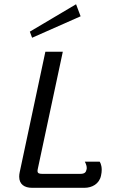

<svg xmlns="http://www.w3.org/2000/svg" viewBox="-20 -897 548 917"><path d="M365 -819.2 343.3 -876.7 122.5 -745.8 133.3 -716.7ZM133.3 0H383.3C419.2 0 454.2 -18.3 462.5 -58.3C465 -69.2 465.8 -78.3 465.8 -85.8C465.8 -112.5 455.8 -125 455.8 -125H385C385 -125 394.2 -110 394.2 -95C394.2 -92.5 394.2 -90 393.3 -87.5C390.8 -75 385 -66.7 364.2 -66.7H180.8C165.8 -66.7 159.2 -70 159.2 -80.8C159.2 -84.2 160 -87.5 160.8 -91.7L280 -650H196.7L74.2 -75C72.5 -67.5 71.7 -60 71.7 -53.3C71.7 -16.7 96.7 0 133.3 0Z"/></svg>

Font: BoonHome
Style: Book Oblique
Weight: 400
Italic angle: -12°
Designer: Sungsit Sawaiwan
Foundry: Sungsit Sawaiwan
Version: Version 0.2